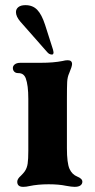

<svg xmlns="http://www.w3.org/2000/svg" viewBox="-20 -716 370 746"><path d="M47 -10Q47 -16 51 -22Q55 -28 61 -33Q71 -43 76 -50Q85 -63 87.5 -80.5Q90 -98 90 -130V-332Q90 -385 80 -412Q76 -422 69 -427Q62 -432 50 -432Q41 -432 35.5 -437.5Q30 -443 30 -452Q30 -460 37.5 -466Q45 -472 60 -472H138Q188 -472 223 -479Q234 -482 243 -482Q260 -482 260 -467Q260 -458 249 -432Q242 -417 241 -397.5Q240 -378 240 -332V-140Q240 -83 250 -60Q260 -38 280 -30Q300 -22 300 -10Q300 -1 292.5 4.5Q285 10 270 10Q259 10 237 6Q209 0 169 0Q127 0 94 7Q82 10 70 10Q47 10 47 -10ZM163 -514 59 -632Q42 -652 42 -669Q42 -681 51.5 -688.5Q61 -696 79 -696Q107 -696 124.5 -678Q142 -660 155 -620L186 -523Q188 -515 188 -513Q188 -504 182 -504Q171 -504 163 -514Z"/></svg>

Font: Raigarh
Style: Bold
Weight: 700
Designer: jaikishan Patel
Foundry: MagicType
Version: Version 1.000